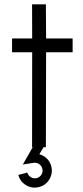

<svg xmlns="http://www.w3.org/2000/svg" viewBox="-20 -677 384 883"><path d="M314 -436.5H192L191 0H127.5L128 -436.5H35.5V-500H128L127.5 -657H191L192 -500H314ZM160 183Q129 191.5 100.8 175.2Q72.5 159 64.5 127.5L105.5 116.5Q109.5 130.5 122.2 138Q135 145.5 149.5 142Q163.5 138 171 125.2Q178.5 112.5 174.5 98Q170.5 83.5 157.8 76.2Q145 69 130.5 72.5L85 79.5L145 -25.5L182.5 -4L161 32.5Q180.5 37.5 195.2 51.8Q210 66 215.5 87Q224 118 207.8 146.5Q191.5 175 160 183Z"/></svg>

Font: Urbanist Light
Style: Regular
Weight: 300
Designer: Corey Hu
Foundry: Corey Hu
Version: Version 1.330; ttfautohint (v1.8.4.7-5d5b)